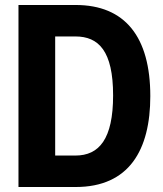

<svg xmlns="http://www.w3.org/2000/svg" viewBox="-20 -749 651 769"><path d="M54 0H283C497 0 582 -148 582 -364C582 -601 481 -729 283 -729H54ZM201 -126V-603H282C375 -603 433 -545 433 -367C433 -192 377 -126 282 -126Z"/></svg>

Font: Mona Sans SemiCondensed
Style: Bold
Weight: 700
Width: 4
Designer: Deni Anggara
Foundry: GitHub
Version: Version 2.000